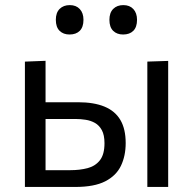

<svg xmlns="http://www.w3.org/2000/svg" viewBox="-20 -740 764 760"><path d="M78.6 0Q78.6 -55.3 78.6 -106.4Q78.6 -157.5 78.6 -218.9V-268.9Q78.6 -313.3 78.6 -351.1Q78.6 -388.9 78.6 -424.2Q78.6 -459.5 78.6 -496.1L160.3 -499.3Q160.3 -445.8 160.3 -395.2Q160.3 -344.6 160.3 -286.8Q160.3 -226.3 160.3 -174.2Q160.3 -122.2 160.3 -66.4H258.7Q296.2 -66.4 326.9 -74.5Q357.6 -82.7 375.6 -105.8Q393.6 -128.9 393.6 -173.1Q393.6 -205.5 383.2 -224.7Q372.8 -243.8 355.9 -253.4Q338.9 -262.9 318.9 -265.9Q298.9 -269 279.9 -269H148.6L127 -335.3Q157.7 -335.3 203.3 -335.3Q249 -335.3 288.8 -335.3Q351.6 -335.3 393.4 -318.1Q435.3 -300.9 456.4 -265.3Q477.5 -229.6 477.5 -173.7Q477.5 -123.1 458.8 -83.9Q440.1 -44.7 396.6 -22.3Q353.1 0 278.5 0Q218.8 0 167.2 0Q115.7 0 78.6 0ZM563.2 0Q563.2 -55.3 563.2 -106.4Q563.2 -157.6 563.2 -218.8V-268.8Q563.2 -313.3 563.2 -351.1Q563.2 -389 563.2 -424.2Q563.2 -459.5 563.2 -496.2L645.7 -498.9Q645.7 -462.1 645.7 -426.4Q645.7 -390.7 645.7 -352.4Q645.7 -314.1 645.7 -268.8V-218.8Q645.7 -157.6 645.7 -106.4Q645.7 -55.3 645.7 0ZM467.2 -603.4Q442.8 -603.4 427.9 -618Q413.1 -632.7 413.1 -661.6Q413.1 -689.8 428.2 -704.8Q443.3 -719.8 468.2 -719.8Q493.4 -719.8 507.9 -704.1Q522.4 -688.4 522.4 -661.6Q522.4 -632.7 507.7 -618Q493 -603.4 467.2 -603.4ZM255.2 -603.4Q230.8 -603.4 215.9 -618Q201 -632.7 201 -661.6Q201 -689.8 216.1 -704.8Q231.3 -719.8 256.2 -719.8Q281.4 -719.8 295.9 -704.1Q310.4 -688.4 310.4 -661.6Q310.4 -632.7 295.7 -618Q281 -603.4 255.2 -603.4Z"/></svg>

Font: Commissioner Thin
Style: Regular
Weight: 100
Designer: Kostas Bartsokas
Foundry: Kostas Bartsokas
Version: Version 1.001;gftools[0.9.23]